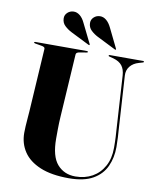

<svg xmlns="http://www.w3.org/2000/svg" viewBox="-97 -978 867 1063"><g transform="rotate(10 336.0 -446.0)"><path d="M576.5 -307 558.5 -601Q556.5 -635 540.8 -655.5Q525 -676 491.5 -685.5L468.5 -691.5Q465.5 -692.5 464.2 -693.2Q463 -694 463 -696Q463 -697.5 464.2 -698.8Q465.5 -700 468 -700H656.5Q659 -700 660.2 -698.8Q661.5 -697.5 661.5 -696Q661.5 -694 659.8 -693Q658 -692 655 -691L634.5 -685Q604 -676.5 586.2 -654.8Q568.5 -633 570.5 -602.5L588.5 -312Q590.5 -285 592 -258.5Q593.5 -232 593.5 -204.5Q593.5 -145 571.2 -96Q549 -47 498.5 -18Q448 11 363 11Q265.5 11 202 -15.5Q138.5 -42 107.8 -88.2Q77 -134.5 77 -194Q77 -208 78.2 -230.8Q79.5 -253.5 81.5 -276.5Q83.5 -299.5 84.5 -315.5L106.5 -671Q107 -677 101.5 -680.5Q96 -684 85.5 -685.5L51 -691.5Q44 -693 44 -696Q44 -697.5 45.5 -698.8Q47 -700 49.5 -700H340.5Q343.5 -700 345 -698.8Q346.5 -697.5 346.5 -696Q346.5 -694 344.8 -693.2Q343 -692.5 339 -691.5L302.5 -685.5Q292.5 -684 287.2 -680.5Q282 -677 281.5 -670.5L259.5 -319Q257 -280.5 256.8 -248.2Q256.5 -216 256.5 -193.5Q256.5 -93.5 295.2 -49.2Q334 -5 397 -5Q450.5 -5 492 -28.2Q533.5 -51.5 557.2 -94.8Q581 -138 581 -198Q581 -234.5 579.5 -259.8Q578 -285 576.5 -307ZM294.5 -850 348 -741.5Q349 -739.5 349.2 -738Q349.5 -736.5 348.5 -735Q348 -734.5 346.5 -734.5Q345 -734.5 343 -735.5L239 -787.5Q217 -798.5 199.8 -814.8Q182.5 -831 182 -856Q181.5 -875 195.8 -888.5Q210 -902 230.5 -902.5Q249 -903 265.8 -889.5Q282.5 -876 294.5 -850ZM443 -850 496 -741.5Q497 -739.5 497.2 -738Q497.5 -736.5 496.5 -735Q496 -734.5 494.5 -734.5Q493 -734.5 491 -735.5L387 -787.5Q365 -798.5 347.8 -814.8Q330.5 -831 330 -856Q329.5 -875 343.8 -888.5Q358 -902 378.5 -902.5Q397.5 -903 414 -889.5Q430.5 -876 443 -850Z"/></g></svg>

Font: Fraunces 120pt
Style: Bold
Weight: 700
Version: Version 1.000;[b76b70a41]